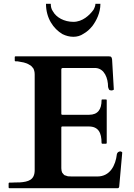

<svg xmlns="http://www.w3.org/2000/svg" viewBox="-20 -982 698 1002"><path d="M609 -192C599.1 -192 592.1 -186.2 590 -178C583.4 -119 554.5 -61 488 -61H355C348 -61 341 -62 334 -62C327 -64 322 -66 316 -68C312 -72 308 -76 304 -82C302 -87 300 -95 300 -104V-317C300 -320 302 -322 305 -322H443C494 -322 510 -288.8 510 -236C510 -235 510 -234 511 -234C512 -232 513 -232 514 -232H533C534 -232 534 -232 536 -233C536 -234 537 -235 537 -236V-459C537 -462 536 -463 533 -463H514C511 -463 510 -462 510 -459C510 -411.8 491.2 -383 445 -383H305C302 -383 300 -385 300 -388V-621C301 -625 303 -627 307 -627H481C524.9 -623 544 -574.8 544 -528C547.9 -516.3 547.5 -510 562 -510C564 -510 566 -510 570 -512C572 -512 574 -514 574 -515L565 -671C563.1 -684.2 560.9 -688 547 -688H61C59.3 -688 57 -686.9 57 -685V-666C57 -665 57 -664 58 -664C59 -662 60 -662 61 -662H71L104 -656C115 -653 124 -650 133 -644C142 -640 148 -633 154 -625C158 -617 161 -607 161 -594V-94C161 -43.1 128.6 -33.1 82 -30C68 -30 54 -30 40 -29H29C27 -29 26 -28 26 -27L25 -25V-4C25 -3 25 -2 26 -2C26 0 27 0 29 0H595C597 0 598 -1 600 -2C600 -4 601 -6 602 -7L618 -186C618 -188.1 611.6 -192 609 -192ZM363 -790C382 -790 400 -795 416 -806C434 -816 448 -829 462 -846C483.4 -874.5 504 -915.7 504 -962H478C478 -953 474 -942 468 -931C447.5 -902.8 411 -868 363 -868C314.7 -868 273.4 -891.1 256 -923C248 -934 245 -947 245 -962H220C220 -887.7 258.2 -832.1 306 -804C324 -795 343 -790 363 -790Z"/></svg>

Font: fbb
Style: Bold
Weight: 400
Designer: David J. Perry, Michael Sharpe
Version: Version 1.045